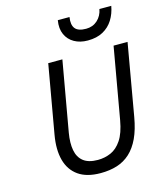

<svg xmlns="http://www.w3.org/2000/svg" viewBox="-135 -1031 967 1141"><g transform="rotate(-15 348.5 -460.0)"><path d="M342 12Q256.5 12 205.5 -24Q154.5 -60 137 -125.2Q119.5 -190.5 135 -279L209 -700H296L220 -269Q209.5 -208 217.8 -162.8Q226 -117.5 257.2 -92.8Q288.5 -68 346 -68Q388.5 -68 426.2 -84.5Q464 -101 492.2 -143Q520.5 -185 534 -262L611 -700H697L620 -259Q607 -184 582.8 -132.2Q558.5 -80.5 523.5 -48.5Q488.5 -16.5 443 -2.2Q397.5 12 342 12ZM472 -769Q424.5 -769 389.5 -788.8Q354.5 -808.5 338 -845Q321.5 -881.5 330 -932H402Q394.5 -885 413 -862Q431.5 -839 480 -839Q521.5 -839 550 -865Q578.5 -891 586 -932H659Q650.5 -885 627.5 -848.2Q604.5 -811.5 565.8 -790.2Q527 -769 472 -769Z"/></g></svg>

Font: Overpass
Style: Italic
Weight: 400
Italic angle: -10°
Designer: Delve Withrington, Dave Bailey, Thomas Jockin
Foundry: Delve Fonts LLC
Version: Version 4.000